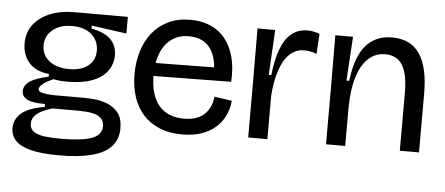

<svg xmlns="http://www.w3.org/2000/svg" viewBox="-48 -638 2101 907"><g transform="rotate(5 1002.5 -184.0)"><path d="M260 162Q174 162 123.5 149Q73 136 50.5 111.5Q28 87 28 53Q28 9 63 -19.5Q98 -48 171 -60V-74Q115 -73 88 -86Q61 -99 61 -126Q61 -152 87.5 -171Q114 -190 177 -204V-217Q114 -223 82 -260Q50 -297 50 -351Q50 -402 77.5 -439Q105 -476 155 -497Q205 -518 273 -518H525V-439L359 -462V-448Q422 -436 451 -406.5Q480 -377 480 -332Q480 -290 456 -257Q432 -224 384.5 -206Q337 -188 268 -188Q252 -188 237 -189Q222 -190 201 -194Q166 -179 150.5 -165.5Q135 -152 135 -142Q135 -132 147 -127.5Q159 -123 177.5 -121Q196 -119 214 -119H353Q371 -119 401.5 -116.5Q432 -114 463 -102Q494 -90 515 -63.5Q536 -37 536 10Q536 62 505 96Q474 130 412.5 146Q351 162 260 162ZM256 83Q329 83 372 75Q415 67 434 50Q453 33 453 8Q453 -16 440.5 -29Q428 -42 408.5 -47.5Q389 -53 368.5 -54.5Q348 -56 331 -56H207Q153 -39 132.5 -20Q112 -1 112 24Q112 49 131 62Q150 75 182.5 79Q215 83 256 83ZM270 -248Q328 -248 360.5 -274.5Q393 -301 393 -346Q393 -393 359.5 -422.5Q326 -452 267 -452Q208 -452 174 -422.5Q140 -393 140 -349Q140 -319 156 -296Q172 -273 201 -260.5Q230 -248 270 -248Z M829 13Q768 13 721.5 -6Q675 -25 643.5 -60Q612 -95 596 -143.5Q580 -192 580 -251Q580 -310 595.5 -360.5Q611 -411 641.5 -449Q672 -487 717 -508.5Q762 -530 821 -530Q874 -530 916 -512Q958 -494 986.5 -458.5Q1015 -423 1028.5 -372Q1042 -321 1038 -255L637 -250V-312L977 -316L952 -278Q955 -333 940.5 -372Q926 -411 895.5 -431.5Q865 -452 821 -452Q773 -452 739 -427.5Q705 -403 687.5 -358.5Q670 -314 670 -254Q670 -161 711 -111.5Q752 -62 831 -62Q867 -62 892 -72Q917 -82 932.5 -99Q948 -116 956 -136.5Q964 -157 965 -178L1049 -166Q1045 -126 1029 -93.5Q1013 -61 985 -37Q957 -13 918 0Q879 13 829 13Z M1141 0V-260L1140 -517H1224L1212 -303H1224Q1232 -377 1251 -427.5Q1270 -478 1301.5 -503Q1333 -528 1376 -528Q1389 -528 1403.5 -525.5Q1418 -523 1434 -517L1428 -421Q1413 -428 1397.5 -430.5Q1382 -433 1369 -433Q1329 -433 1300 -405.5Q1271 -378 1254 -327Q1237 -276 1232 -206V0Z M1510 0V-278L1509 -517H1593L1580 -308H1593Q1602 -383 1625 -432Q1648 -481 1686.5 -505.5Q1725 -530 1778 -530Q1865 -530 1908 -467.5Q1951 -405 1951 -278V0H1860V-273Q1860 -363 1834 -405.5Q1808 -448 1752 -448Q1705 -448 1671.5 -416.5Q1638 -385 1620 -326Q1602 -267 1601 -184V0Z"/></g></svg>

Font: Bricolage Grotesque 60pt
Style: Regular
Weight: 400
Version: Version 1.001;gftools[0.9.33.dev8+g029e19f]